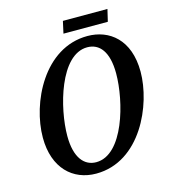

<svg xmlns="http://www.w3.org/2000/svg" viewBox="-123 -936 921 1045"><g transform="rotate(-15 337.5 -414.0)"><path d="M314 -771H564L580 -839H329ZM290 11C540 11 666 -277 666 -463C666 -644 559 -725 436 -725C191 -725 59 -448 59 -253C59 -81 159 11 290 11ZM306 -49C240 -49 190 -103 190 -227C190 -384 266 -666 419 -666C488 -666 535 -611 535 -488C535 -331 460 -49 306 -49Z"/></g></svg>

Font: Noto Serif Condensed SemiBold
Style: Italic
Weight: 600
Width: 3
Italic angle: -12°
Designer: Monotype Design Team
Foundry: Monotype Imaging Inc.
Version: Version 2.014